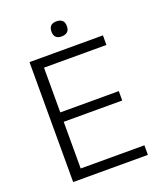

<svg xmlns="http://www.w3.org/2000/svg" viewBox="-163 -1011 932 1113"><g transform="rotate(-20 303.0 -454.5)"><path d="M320 -816Q273 -816 273 -862Q273 -909 320 -909Q342 -909 355 -898Q368 -887 368 -862Q368 -838 355 -827Q342 -816 320 -816ZM93 -740H546V-681H161V-405H522V-347H161V-59H554V0H93Z"/></g></svg>

Font: Plata Sans Light
Style: Regular
Weight: 300
Designer: Pablo Impallari, Andres Torresi, & Cristiano Sobral
Foundry: Pablo Impallari, Andres Torresi, & Cristiano Sobral
Version: Version 1.00;December 28, 2019;FontCreator 12.0.0.2547 64-bi